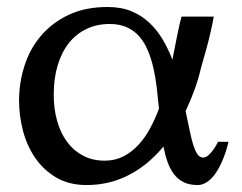

<svg xmlns="http://www.w3.org/2000/svg" viewBox="-20 -514 689 546"><path d="M432.1 -205.1Q429.2 -234.9 425.8 -264.2Q422.4 -293.5 416.3 -320.3Q410.2 -347.2 400.6 -370.1Q391.1 -393.1 376.5 -409.9Q361.8 -426.8 341.1 -436.3Q320.3 -445.8 292 -445.8Q254.9 -445.8 225.3 -431.4Q195.8 -417 175.3 -390.9Q154.8 -364.7 143.8 -327.6Q132.8 -290.5 132.8 -245.1Q132.8 -204.1 142.6 -169.7Q152.3 -135.3 170.9 -110.4Q189.5 -85.4 216.3 -71.3Q243.2 -57.1 277.8 -57.1Q307.1 -57.1 330.6 -69.1Q354 -81.1 372.8 -101.1Q391.6 -121.1 406.2 -147.9Q420.9 -174.8 432.1 -205.1ZM629.9 -110.8Q621.6 -76.2 608.9 -49.3Q603.5 -37.6 596.7 -26.6Q589.8 -15.6 581.5 -7.1Q573.2 1.5 563.2 6.8Q553.2 12.2 542 12.2Q519 12.2 502.9 4.4Q486.8 -3.4 475.6 -17.6Q464.4 -31.7 457 -52Q449.7 -72.3 444.8 -97.2Q424.8 -73.2 401.4 -53.2Q377.9 -33.2 350.8 -18.6Q323.7 -3.9 292.5 4.2Q261.2 12.2 226.1 12.2Q175.8 12.2 139.4 -9.5Q103 -31.2 79.6 -65.7Q56.2 -100.1 45.2 -142.8Q34.2 -185.5 34.2 -228Q34.2 -278.8 49.6 -326.9Q64.9 -375 96.4 -412.1Q127.9 -449.2 175 -471.7Q222.2 -494.1 286.1 -494.1Q324.2 -494.1 353.3 -482.2Q382.3 -470.2 404.3 -449.7Q426.3 -429.2 442.4 -402.1Q458.5 -375 470.2 -344.2Q477.5 -380.4 483.6 -411.6Q489.7 -442.9 496.1 -466.8H587.9Q586.4 -458 584.2 -447.3Q582 -436.5 579.3 -424.6Q576.7 -412.6 573.5 -400.4Q570.3 -388.2 567.4 -377Q560.1 -350.1 551.8 -321.8Q544.4 -289.6 533.2 -258.8Q522 -228 507.8 -198.2Q513.7 -170.9 518.6 -146.7Q523.4 -122.6 528.8 -104.5Q534.2 -86.4 541 -76.2Q547.9 -65.9 557.1 -65.9Q565.4 -65.9 573.2 -73Q581.1 -80.1 586.9 -88.4Q593.8 -98.1 600.1 -110.8Z"/></svg>

Font: Charis SIL
Style: Regular
Weight: 400
Foundry: SIL International
Version: Version 4.112